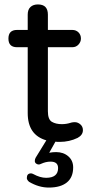

<svg xmlns="http://www.w3.org/2000/svg" viewBox="-20 -658 413 866"><path d="M200 188Q155 188 111 162Q101 153 101 145Q101 124 120 124Q124 124 130 127Q161 144 188 144Q242 144 242 100Q242 71 208 71Q197 71 186.5 73.5Q176 76 165 81Q159 84 155 84Q148 84 142.5 79.5Q137 75 137 68Q137 60 141 53L189 -25Q105 -49 105 -148V-445H57Q18 -445 18 -484Q18 -523 57 -523H105V-592Q105 -615 117.5 -626.5Q130 -638 151 -638Q196 -638 196 -592V-523H306Q323 -523 334 -512Q345 -501 345 -484Q345 -469 334 -457Q323 -445 306 -445H196V-156Q196 -119 214 -108.5Q232 -98 259 -98Q279 -98 298 -104Q300 -104 301 -105Q305 -106 309 -106.5Q313 -107 317 -107Q331 -107 342.5 -97Q354 -87 354 -71Q354 -49 330 -36Q293 -18 249 -18Q245 -18 240 -18Q235 -18 230 -19L202 31Q217 28 233 28Q266 28 288 47Q310 66 310 97Q310 142 281.5 165Q253 188 200 188Z"/></svg>

Font: Huninn
Style: Regular
Weight: 400
Designer: justfont
Foundry: justfont
Version: Version 1.003